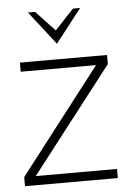

<svg xmlns="http://www.w3.org/2000/svg" viewBox="-51 -738 526 777"><g transform="rotate(-5 211.5 -349.5)"><path d="M121 -699 198 -617 275 -699H304L198 -563L92 -699ZM19 0V-37L348 -463H42V-500H396V-463L66 -37H396V0Z"/></g></svg>

Font: Bubbler One
Style: Regular
Weight: 400
Designer: Brenda Gallo (gbrenda1987@gmail.com)
Foundry: Brenda Gallo
Version: Version 1.003